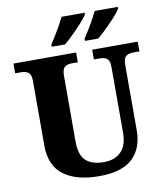

<svg xmlns="http://www.w3.org/2000/svg" viewBox="-99 -1013 957 1105"><g transform="rotate(-10 379.5 -460.5)"><path d="M110 -219V-598Q110 -633 94.5 -645Q79 -657 52 -657H17V-714H383V-657H349Q321 -657 306 -644.5Q291 -632 291 -594V-210Q291 -131 326.5 -98Q362 -65 433 -65Q495 -65 532 -101.5Q569 -138 569 -214V-598Q569 -633 554.5 -645Q540 -657 512 -657H477V-714H743V-657H707Q679 -657 664 -644.5Q649 -632 649 -594V-212Q649 -107 586.5 -48.5Q524 10 392 10Q258 10 184 -45.5Q110 -101 110 -219ZM251 -784Q309 -873 336 -931H471V-921Q456 -896 409.5 -847.5Q363 -799 328 -771H251ZM445 -784Q503 -873 530 -931H665V-921Q650 -896 603.5 -847.5Q557 -799 522 -771H445Z"/></g></svg>

Font: Noto Serif ExtraBold
Style: Regular
Weight: 800
Designer: Monotype Design Team
Foundry: Monotype Imaging Inc.
Version: Version 1.001